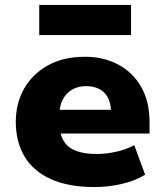

<svg xmlns="http://www.w3.org/2000/svg" viewBox="-20 -747 667 778"><path d="M363 11Q257 11 185.5 -21.5Q114 -54 79 -113.5Q44 -173 44 -253Q44 -328 77.5 -387.5Q111 -447 174 -482Q237 -517 324 -517Q399 -517 458 -486Q517 -455 551.5 -396Q586 -337 586 -251V-206H197V-302H439L430 -288Q430 -344 403 -371Q376 -398 328 -398Q296 -398 271.5 -383.5Q247 -369 233.5 -342Q220 -315 220 -276V-256Q220 -209 236 -179.5Q252 -150 286 -136.5Q320 -123 373 -123Q411 -123 452.5 -132.5Q494 -142 524 -159L568 -39Q525 -13 470.5 -1Q416 11 363 11ZM139 -605V-727H511V-605Z"/></svg>

Font: Nunito Sans 7pt Black
Style: Regular
Weight: 900
Designer: Vernon Adams
Foundry: Vernon Adams
Version: Version 3.101;gftools[0.9.27]